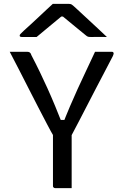

<svg xmlns="http://www.w3.org/2000/svg" viewBox="-20 -966 640 986"><path d="M348 0Q334 0 320 0Q306 0 292 0Q278 0 263 0Q260 0 257.5 -1.5Q255 -3 253.5 -5Q252 -7 252 -11Q252 -85 252 -161.5Q252 -238 252 -312H348Q348 -278 348 -242Q348 -206 348 -170Q348 -134 348 -100Q348 -74 348 -49Q348 -24 348 0ZM30 -700Q53 -700 75.5 -700Q98 -700 119 -700Q125 -700 129 -698.5Q133 -697 136 -693.5Q139 -690 141 -683Q165 -637 185 -595.5Q205 -554 224 -512Q243 -470 263.5 -420.5Q284 -371 308 -310L269 -350H333L294 -308Q319 -372 339 -419Q359 -466 378 -507.5Q397 -549 418.5 -594.5Q440 -640 468 -700Q491 -700 513 -700Q535 -700 556 -700Q561 -700 563 -695Q565 -690 560 -679Q539 -638 517 -596.5Q495 -555 473 -512.5Q451 -470 429 -427.5Q407 -385 384.5 -341.5Q362 -298 339 -255Q312 -255 296 -255.5Q280 -256 272.5 -256.5Q265 -257 261.5 -259Q258 -261 257 -264Q241 -291 221 -329.5Q201 -368 177 -414Q153 -460 128 -509.5Q103 -559 78 -607.5Q53 -656 30 -700ZM251 -946Q261 -946 277 -946Q293 -946 309.5 -946Q326 -946 335 -946Q343 -946 348.5 -942.5Q354 -939 369 -925Q377 -918 395 -901Q413 -884 436.5 -862.5Q460 -841 484 -818.5Q508 -796 529 -776Q510 -777 488 -776.5Q466 -776 448 -776Q437 -776 432 -777.5Q427 -779 419 -786Q403 -799 367 -828.5Q331 -858 279 -901L332 -881Q316 -881 300 -881Q284 -881 268 -881L320 -902Q270 -860 233 -830Q196 -800 168 -776H92Q88 -776 85.5 -777Q83 -778 82 -779.5Q81 -781 81 -783Q81 -787 85 -791.5Q89 -796 104 -810Q117 -822 136.5 -839.5Q156 -857 177.5 -877.5Q199 -898 218.5 -916Q238 -934 251 -946Z"/></svg>

Font: Recursive Monospace
Style: Regular
Weight: 400
Version: Version 1.047